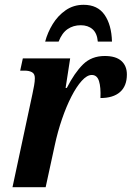

<svg xmlns="http://www.w3.org/2000/svg" viewBox="-20 -779 548 799"><path d="M115 -388Q119 -407 122 -423.5Q125 -440 125 -454Q125 -472 113 -478.5Q101 -485 83 -485H64L75 -536H272L253 -413H258Q290 -476 325.5 -511Q361 -546 416 -546Q462 -546 485 -525.5Q508 -505 508 -469Q508 -421 479.5 -396Q451 -371 398 -371Q400 -416 392 -441.5Q384 -467 362 -467Q342 -467 320 -442.5Q298 -418 277 -377Q256 -336 238 -283.5Q220 -231 208 -175L170 0H32ZM168 -606Q178 -644 199.5 -679Q221 -714 253.5 -736.5Q286 -759 328 -759Q386 -759 415 -717.5Q444 -676 446 -606H387Q384 -641 365 -657.5Q346 -674 316 -674Q285 -674 261.5 -658Q238 -642 224 -606Z"/></svg>

Font: Noto Serif Condensed
Style: Bold Italic
Weight: 700
Width: 3
Italic angle: -12°
Designer: Monotype Design Team
Foundry: Monotype Imaging Inc.
Version: Version 2.014